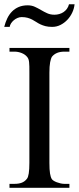

<svg xmlns="http://www.w3.org/2000/svg" viewBox="-20 -889 373 909"><path d="M24.9 0V-18.6H48.8Q69.3 -18.6 83.5 -24.2Q97.7 -29.8 107.4 -42.5Q119.1 -56.2 119.1 -117.7V-545.4Q119.1 -562.5 118.9 -574.5Q118.7 -586.4 117.7 -595Q116.7 -603.5 114.5 -609.4Q112.3 -615.2 108.4 -619.6Q99.1 -631.3 82.5 -637.9Q65.9 -644.5 48.8 -644.5H24.9V-662.1H308.6V-644.5H284.7Q245.6 -644.5 226.1 -620.6Q220.7 -612.3 217.3 -593.8Q213.9 -575.2 213.9 -545.4V-117.7Q213.9 -85.4 216.8 -67.9Q219.7 -50.3 225.1 -41.5Q227.5 -37.6 233.9 -33.4Q240.2 -29.3 248.8 -26.1Q257.3 -22.9 266.6 -20.8Q275.9 -18.6 284.7 -18.6H308.6V0ZM333 -868.7Q331.1 -848.6 322 -829.3Q313 -810.1 298.8 -795.2Q284.7 -780.3 266.4 -771Q248 -761.7 227.1 -761.7Q209 -761.7 195.6 -765.1Q182.1 -768.6 171.4 -773.7Q160.6 -778.8 151.6 -784.9Q142.6 -791 132.6 -796.1Q122.6 -801.3 110.6 -804.7Q98.6 -808.1 82.5 -808.1Q72.8 -808.1 63 -804Q53.2 -799.8 45.4 -793.2Q37.6 -786.6 32.2 -778.3Q26.9 -770 25.9 -761.7H0Q5.4 -783.2 14.4 -802Q23.4 -820.8 36.9 -834.5Q50.3 -848.1 68.8 -856Q87.4 -863.8 110.8 -863.8Q129.9 -863.8 144.8 -856.9Q159.7 -850.1 174.1 -841.6Q188.5 -833 203.6 -826.2Q218.8 -819.3 237.8 -819.3Q249.5 -819.3 260.7 -822.5Q272 -825.7 281.2 -832Q290.5 -838.4 297.1 -847.7Q303.7 -856.9 306.6 -868.7Z"/></svg>

Font: Doulos SIL Compact
Style: Regular
Weight: 400
Designer: Walt Agee, Victor Gaultney, Peter Martin, Debbi Hosken
Foundry: SIL International
Version: Version 4.110; 2011; Maintenance release ; LnSpcTght